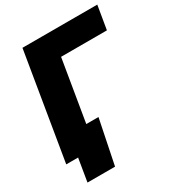

<svg xmlns="http://www.w3.org/2000/svg" viewBox="-206 -854 1045 1137"><g transform="rotate(-30 316.5 -286.0)"><path d="M633.3 -727.5 606.4 -566.9H293L198.7 0H1L121.6 -727.5ZM56.2 156.2 82 0H35.2L59.6 -147.5H306.6L244.6 156.2Z"/></g></svg>

Font: Inter 16pt Black
Style: Italic
Weight: 900
Italic angle: -9.3988°
Version: Version 4.001;git-66647c0bb